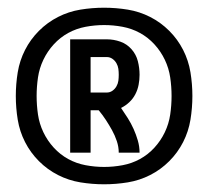

<svg xmlns="http://www.w3.org/2000/svg" viewBox="-20 -910 540 498"><path d="M162 -514V-808H257Q275 -808 292 -802Q309 -796 321 -782.5Q333 -769 337.5 -751.5Q342 -734 342 -716Q342 -703 339.5 -690Q337 -677 331 -665.5Q325 -654 315.5 -645Q306 -636 294 -630Q303 -617 311.5 -603.5Q320 -590 326.5 -575.5Q333 -561 337.5 -545.5Q342 -530 342 -514H288Q288 -529 283 -544Q278 -559 270.5 -572.5Q263 -586 254.5 -599Q246 -612 236 -624H215V-514ZM215 -670H257Q265 -670 271.5 -674.5Q278 -679 282 -686Q286 -693 287 -700.5Q288 -708 288 -716Q288 -724 287 -731.5Q286 -739 282 -746Q278 -753 271.5 -757.5Q265 -762 257 -762H215ZM250 -432Q219 -432 188.5 -437Q158 -442 130.5 -456Q103 -470 81 -492Q59 -514 45 -541.5Q31 -569 26 -599.5Q21 -630 21 -661Q21 -692 26 -722.5Q31 -753 45 -780.5Q59 -808 81 -830Q103 -852 130.5 -866Q158 -880 188.5 -885Q219 -890 250 -890Q281 -890 311.5 -885Q342 -880 369.5 -866Q397 -852 419 -830Q441 -808 455 -780.5Q469 -753 474 -722.5Q479 -692 479 -661Q479 -630 474 -599.5Q469 -569 455 -541.5Q441 -514 419 -492Q397 -470 369.5 -456Q342 -442 311.5 -437Q281 -432 250 -432ZM250 -477Q274 -477 298 -481.5Q322 -486 343 -497.5Q364 -509 380.5 -527Q397 -545 407.5 -567Q418 -589 421.5 -613Q425 -637 425 -661Q425 -685 421.5 -709Q418 -733 407.5 -755Q397 -777 380.5 -795Q364 -813 343 -824.5Q322 -836 298 -840.5Q274 -845 250 -845Q226 -845 202 -840.5Q178 -836 157 -824.5Q136 -813 119.5 -795Q103 -777 92.5 -755Q82 -733 78.5 -709Q75 -685 75 -661Q75 -637 78.5 -613Q82 -589 92.5 -567Q103 -545 119.5 -527Q136 -509 157 -497.5Q178 -486 202 -481.5Q226 -477 250 -477Z"/></svg>

Font: Iosevka Curly Extrabold
Style: Regular
Weight: 800
Monospace: yes
Designer: Belleve Invis
Foundry: Belleve Invis
Version: Version 22.1.2; ttfautohint (v1.8.4)